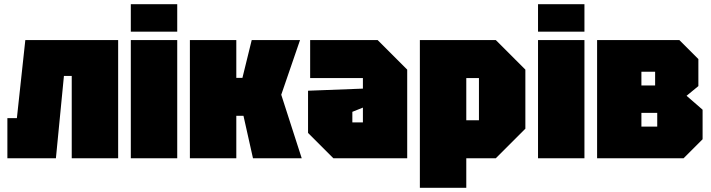

<svg xmlns="http://www.w3.org/2000/svg" viewBox="-20 -750 3370 910"><path d="M540 -560V0H320V-390H283L245 0H15V-190H60L100 -560Z M600 0V-560H820V0ZM600 -600V-730H820V-600Z M880 0V-560H1100V-381H1129L1173 -560H1402L1313 -301L1410 0H1179L1134 -201H1100V0Z M1440 -120V-320L1700 -330V-380H1450V-560H1770L1910 -420V0H1560ZM1650 -220V-170H1700V-240Z M1970 140V-560H2330L2470 -420V-140L2330 0H2190V140ZM2250 -380H2190V-180H2250Z M2530 0V-560H2750V0ZM2530 -600V-730H2750V-600Z M2810 -560V0H3220L3310 -90V-230L3234 -296L3290 -342V-470L3200 -560ZM3020 -345V-410H3085V-345ZM3020 -150V-215H3095V-150Z"/></svg>

Font: Tektur Condensed Black
Style: Regular
Weight: 900
Width: 3
Designer: Adam Jagosz
Foundry: Adam Jagosz
Version: Version 1.005;gftools[0.9.30]